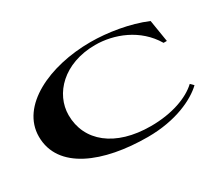

<svg xmlns="http://www.w3.org/2000/svg" viewBox="-133 -982 1418 1263"><g transform="rotate(-30 576.5 -350.0)"><path d="M655 -715C340 -715 50 -578 50 -345C50 -97 334 15 671 15C886 15 1035 -59 1106 -127L1083 -150C1013 -84 885 -37 724 -37C454 -37 290 -172 290 -370C290 -531 432 -683 672 -683C813 -683 980 -621 1069 -470H1094L1067 -637C942 -690 782 -715 655 -715Z"/></g></svg>

Font: Sprat Extended
Style: Bold
Weight: 700
Width: 9
Designer: Ethan Nakache
Foundry: Collletttivo
Version: Version 2.000;Glyphs 3.2 (3217)